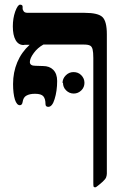

<svg xmlns="http://www.w3.org/2000/svg" viewBox="-20 -608 558 823"><path d="M86 -416 81 -415Q59 -415 47 -436Q35 -457 35 -495Q35 -529 45 -558Q56 -588 66 -588Q77 -588 77 -579V-570Q77 -566 82 -559Q86 -553 100 -553H343Q400 -553 419 -535Q438 -517 438 -461V136Q438 143 435 152Q432 160 420 171L406 183Q392 195 388 195Q382 195 381 191Q380 188 380 175V-359Q380 -384 377 -396Q374 -408 367 -412Q359 -417 340 -417H166Q141 -403 125 -381Q108 -358 108 -342Q108 -326 132 -326L164 -325Q192 -325 208 -309Q225 -292 225 -261Q225 -218 214 -183Q204 -150 187 -150Q175 -150 175 -162Q175 -184 166 -195Q157 -206 130 -206Q107 -206 93 -198Q80 -191 77 -171Q75 -157 65 -157Q52 -157 44 -181Q36 -207 36 -248Q36 -298 54 -341Q72 -384 107 -416ZM250 -253 248 -252Q248 -271 262 -285Q276 -299 295 -299Q315 -299 328 -286Q342 -272 342 -253Q342 -234 329 -221Q315 -207 296 -207Q277 -207 263 -221Q250 -234 250 -253Z"/></svg>

Font: Libra Serif Modern
Style: Bold
Weight: 700
Designer: Stefan Peev, Context Ltd
Foundry: Ascender Corporation
Version: Version 1.000